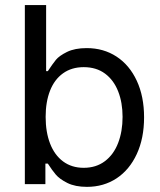

<svg xmlns="http://www.w3.org/2000/svg" viewBox="-20 -727 631 758"><path d="M78.1 -707H162.1V-446.3H168.9Q188 -475.1 200.9 -491Q213.9 -506.8 244.6 -522Q275.4 -537.1 322.3 -537.1Q388.7 -537.1 439.9 -503.7Q491.2 -470.2 520 -408.2Q548.8 -346.2 548.8 -263.7Q548.8 -181.2 520 -118.9Q491.2 -56.6 440.2 -22.9Q389.2 10.7 323.2 10.7Q276.9 10.7 246.1 -4.6Q215.3 -20 200.4 -37.6Q185.5 -55.2 168.9 -81.1H159.2V0H78.1ZM310.5 -64.5Q359.4 -64.5 394 -90.6Q428.7 -116.7 446.3 -162.4Q463.9 -208 463.9 -265.6Q463.9 -321.8 446.5 -366.2Q429.2 -410.6 394.8 -436.3Q360.4 -461.9 310.5 -461.9Q262.7 -461.9 228.8 -437.5Q194.8 -413.1 177.5 -368.9Q160.2 -324.7 160.2 -265.6Q160.2 -205.6 177.7 -160.2Q195.3 -114.7 229.2 -89.6Q263.2 -64.5 310.5 -64.5Z"/></svg>

Font: WEMIX Pretendard
Style: Regular
Weight: 400
Designer: Base glyphs from Inter by Rasmus Andersson; Hangeul glyphs from Noto Sans CJK(Source Han Sans) by Jang Soo-young and Kan
Foundry: Kil Hyung-jin
Version: Version 1.000